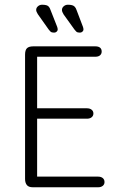

<svg xmlns="http://www.w3.org/2000/svg" viewBox="-20 -792 491 812"><path d="M137 -552H383Q396 -552 403 -558Q410 -564 410 -574Q410 -585 403 -590.5Q396 -596 383 -596H121Q102 -596 94 -588Q86 -580 86 -561V-35Q86 -19 93.5 -9.5Q101 0 119 0H395Q407 0 414.5 -6Q422 -12 422 -22Q422 -33 414.5 -39Q407 -45 395 -45H137V-290H348Q360 -290 367.5 -296Q375 -302 375 -312Q375 -322 367.5 -328Q360 -334 348 -334H137ZM249 -731 295 -667Q299 -662 302 -659Q305 -656 309 -655Q313 -654 318 -654Q324 -654 328.5 -658Q333 -662 333 -667Q333 -672 331 -678L304 -749Q301 -758 296.5 -763Q292 -768 285 -770Q278 -772 267 -772Q257 -772 249.5 -765.5Q242 -759 242 -750Q242 -742 249 -731ZM140 -732 186 -667Q190 -662 193 -659Q196 -656 200 -655Q204 -654 209 -654Q215 -654 219.5 -658Q224 -662 224 -667Q224 -672 222 -678L194 -749Q191 -758 187 -763Q183 -768 176 -770Q169 -772 158 -772Q148 -772 140.5 -765.5Q133 -759 133 -750Q133 -743 140 -732Z"/></svg>

Font: Beiruti Light
Style: Regular
Weight: 300
Designer: Arlette Boutros
Foundry: Boutros
Version: Version 1.41